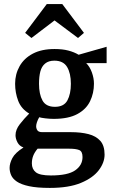

<svg xmlns="http://www.w3.org/2000/svg" viewBox="-20 -743 553 940"><path d="M224 177Q161 177 122 168.5Q83 160 62.5 146Q42 132 34.5 114.5Q27 97 27 79Q27 57 40.5 31Q54 5 95 -21Q75 -28 65.5 -46Q56 -64 56 -81Q56 -108 77 -135Q98 -162 123 -187Q84 -210 69 -249.5Q54 -289 54 -333Q54 -380 76 -419Q98 -458 141 -480.5Q184 -503 247 -503Q286 -503 314.5 -495.5Q343 -488 365 -475L502 -514V-434H402Q420 -416 430 -388Q440 -360 440 -333Q440 -287 421 -247.5Q402 -208 358.5 -184.5Q315 -161 243 -161Q224 -161 203 -163.5Q182 -166 172 -169Q165 -157 161 -145Q157 -133 157 -125Q157 -114 163 -105Q169 -96 187 -96H327Q376 -96 413 -86.5Q450 -77 471 -53.5Q492 -30 492 14Q492 53 463.5 90.5Q435 128 376 152.5Q317 177 224 177ZM229 116Q312 116 348 91Q384 66 384 26Q384 -2 367.5 -8.5Q351 -15 320 -15H164Q149 3 142.5 20Q136 37 136 57Q136 85 155.5 100.5Q175 116 229 116ZM249 -220Q293 -220 310 -251.5Q327 -283 327 -333Q327 -384 308.5 -415Q290 -446 246 -446Q218 -446 201 -432Q184 -418 177.5 -393Q171 -368 171 -333Q171 -282 188 -251Q205 -220 249 -220ZM134 -557 103 -582 209 -723H285L391 -582L362 -557L247 -643Z"/></svg>

Font: Manuale SemiBold
Style: Regular
Weight: 600
Version: Version 1.002